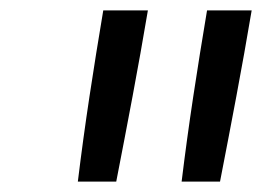

<svg xmlns="http://www.w3.org/2000/svg" viewBox="-20 -792 540 370"><path d="M130 -442Q140 -524 152.5 -606.5Q165 -689 179 -772H265Q251 -689 235.5 -606.5Q220 -524 204 -442ZM330 -442Q340 -524 352.5 -606.5Q365 -689 379 -772H465Q451 -689 435.5 -606.5Q420 -524 404 -442Z"/></svg>

Font: Iosevka Term Curly Oblique
Style: Regular
Weight: 400
Italic angle: -9°
Designer: Belleve Invis
Foundry: Belleve Invis
Version: Version 32.3.0